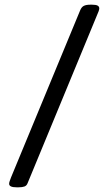

<svg xmlns="http://www.w3.org/2000/svg" viewBox="-20 -723 462 820"><path d="M51 77Q19 77 19 62Q19 57 21.5 50Q24 43 27 35L322 -678Q328 -693 338 -698Q348 -703 366 -703H373Q390 -703 397 -699Q404 -695 404 -687Q404 -679 393 -655L98 59Q94 70 84.5 73.5Q75 77 59 77Z"/></svg>

Font: Asap Medium
Style: Regular
Weight: 500
Designer: Pablo Cosgaya
Foundry: Omnibus-Type
Version: Version 3.001; ttfautohint (v1.8.3)